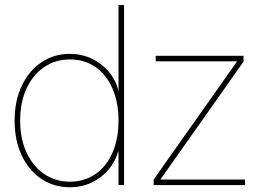

<svg xmlns="http://www.w3.org/2000/svg" viewBox="-20 -748 1057 776"><path d="M262.2 8.8Q197.8 8.8 147.2 -24.9Q96.7 -58.6 67.9 -119.4Q39.1 -180.2 39.1 -260.7Q39.1 -340.8 68.1 -401.6Q97.2 -462.4 147.7 -496.3Q198.2 -530.3 262.2 -530.3Q310.1 -530.3 350.6 -511Q391.1 -491.7 419.4 -458.5Q447.8 -425.3 458 -382.8H459V-727.5H481.4V0H459V-136.7H458Q446.3 -95.2 418.2 -62Q390.1 -28.8 350.1 -10Q310.1 8.8 262.2 8.8ZM262.2 -13.7Q321.3 -13.7 365.7 -44.4Q410.2 -75.2 434.6 -130.9Q459 -186.5 459 -260.7Q459 -335.4 434.3 -391.1Q409.7 -446.8 365.5 -477.3Q321.3 -507.8 262.2 -507.8Q204.6 -507.8 159.2 -477.3Q113.8 -446.8 87.6 -391.1Q61.5 -335.4 61.5 -260.7Q61.5 -186.5 87.6 -130.9Q113.8 -75.2 159.2 -44.4Q204.6 -13.7 262.2 -13.7ZM601.1 0V-22.5L937.5 -499V-500H609.4V-522.5H964.4V-499L628.9 -23.4V-22.5H970.2V0Z"/></svg>

Font: Inter 28pt Thin
Style: Regular
Weight: 250
Designer: Rasmus Andersson
Foundry: rsms
Version: Version 4.001;git-66647c0bb